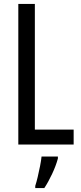

<svg xmlns="http://www.w3.org/2000/svg" viewBox="-20 -734 411 975"><path d="M73 0V-714H157V-76H354V0ZM274 71Q264 108 244.5 149.5Q225 191 205 221H159V210Q165 192 171.5 164.5Q178 137 183.5 109Q189 81 191 61H274Z"/></svg>

Font: Noto Sans Oriya ExtCond
Style: Regular
Weight: 400
Width: 2
Designer: Amélie Bonet and Sol Matas
Foundry: Google LLC
Version: Version 2.006; ttfautohint (v1.8.4.7-5d5b)